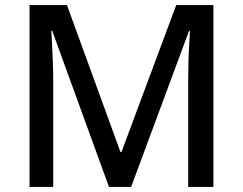

<svg xmlns="http://www.w3.org/2000/svg" viewBox="-20 -734 954 754"><path d="M408 0 185 -613H181Q183 -593 184.5 -560.5Q186 -528 187.5 -489.5Q189 -451 189 -414V0H96V-714H243L453 -137H457L672 -714H818V0H719V-420Q719 -454 720 -490.5Q721 -527 723 -559Q725 -591 726 -612H722L495 0Z"/></svg>

Font: Noto Sans New Tai Lue Medium
Style: Regular
Weight: 500
Version: Version 2.003